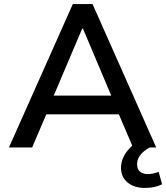

<svg xmlns="http://www.w3.org/2000/svg" viewBox="-20 -725 817 944"><path d="M24 0 338 -705H435L748 0H634L549 -199L599 -163H173L223 -199L138 0ZM384 -584 234 -231 209 -255H563L537 -231L388 -584ZM692 199Q639 199 607 172Q575 145 575 100Q575 58 603.5 20Q632 -18 678 -40L716 0Q701 8 686.5 20Q672 32 663 48Q654 64 654 82Q654 108 669 119.5Q684 131 706 131Q720 131 733 128Q746 125 760 120L777 181Q759 190 738.5 194.5Q718 199 692 199Z"/></svg>

Font: Nunito Sans 8pt SemiBold
Style: Regular
Weight: 600
Version: Version 3.101;gftools[0.9.27]